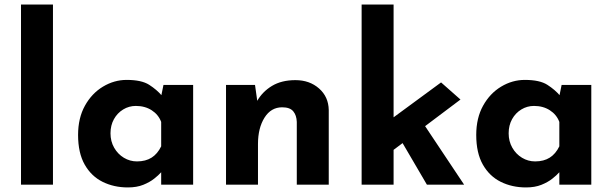

<svg xmlns="http://www.w3.org/2000/svg" viewBox="-20 -809 2682 841"><path d="M72 -789H212V0H72Z M540 12Q479 12 429.5 -12.5Q380 -37 351 -88Q322 -139 322 -218Q322 -292 352 -346Q382 -400 431 -429.5Q480 -459 535 -459Q600 -459 633.5 -437.5Q667 -416 689 -390L683 -373L696 -437H826V0H686V-95L697 -65Q695 -65 685 -53.5Q675 -42 655.5 -26.5Q636 -11 607.5 0.5Q579 12 540 12ZM580 -102Q618 -102 644 -118.5Q670 -135 686 -168V-275Q674 -307 644.5 -326Q615 -345 575 -345Q545 -345 519.5 -329.5Q494 -314 479 -287Q464 -260 464 -225Q464 -190 480 -162Q496 -134 522.5 -118Q549 -102 580 -102Z M1097 -437 1108 -359 1106 -366Q1129 -407 1171 -432.5Q1213 -458 1274 -458Q1336 -458 1377.5 -421.5Q1419 -385 1420 -327V0H1280V-275Q1279 -304 1264.5 -321.5Q1250 -339 1216 -339Q1167 -339 1138.5 -293.5Q1110 -248 1110 -178V0H970V-437Z M1564 0V-789H1704V0ZM1815 -297 2013 0H1850L1723 -217ZM1662 -121 1648 -254 1912 -448 1997 -373Z M2284 12Q2223 12 2173.5 -12.5Q2124 -37 2095 -88Q2066 -139 2066 -218Q2066 -292 2096 -346Q2126 -400 2175 -429.5Q2224 -459 2279 -459Q2344 -459 2377.5 -437.5Q2411 -416 2433 -390L2427 -373L2440 -437H2570V0H2430V-95L2441 -65Q2439 -65 2429 -53.5Q2419 -42 2399.5 -26.5Q2380 -11 2351.5 0.5Q2323 12 2284 12ZM2324 -102Q2362 -102 2388 -118.5Q2414 -135 2430 -168V-275Q2418 -307 2388.5 -326Q2359 -345 2319 -345Q2289 -345 2263.5 -329.5Q2238 -314 2223 -287Q2208 -260 2208 -225Q2208 -190 2224 -162Q2240 -134 2266.5 -118Q2293 -102 2324 -102Z"/></svg>

Font: Reem Kufi Fun
Style: Bold
Weight: 700
Designer: Khaled Hosny
Version: Version 1.005